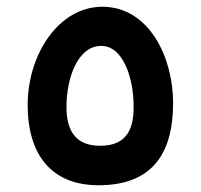

<svg xmlns="http://www.w3.org/2000/svg" viewBox="-20 -547 595 569"><path d="M272 2C437 2 493 -99 493 -242C493 -377 422 -527 283 -527C155 -527 62 -387 62 -236C62 -88 133 2 272 2ZM277 -115C207 -115 177 -156 177 -230C177 -317 211 -411 280 -411C345 -411 376 -316 376 -231C376 -172 361 -115 277 -115Z"/></svg>

Font: Noto Sans Arabic UI Semi
Style: Regular
Weight: 600
Designer: Nadine Chahine - Monotype Design Team
Foundry: Monotype Imaging Inc.
Version: Version 1.900